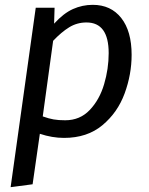

<svg xmlns="http://www.w3.org/2000/svg" viewBox="-20 -559 616 795"><path d="M128 -527H206L204 -461Q243 -504 282 -521.5Q321 -539 364 -539Q439 -539 482 -484.5Q525 -430 525 -332Q525 -251 496 -172Q467 -93 404 -40.5Q341 12 245 12Q196 12 145 -5L115 204L24 216ZM430 -339Q430 -466 338 -466Q299 -466 266.5 -446Q234 -426 200 -390L157 -77Q182 -68 202 -64.5Q222 -61 250 -61Q311 -61 351.5 -103.5Q392 -146 411 -210Q430 -274 430 -339Z"/></svg>

Font: FiraGO
Style: Italic
Weight: 400
Italic angle: -8°
Designer: bBox Type GmbH
Foundry: bBox Type GmbH
Version: Version 1.001